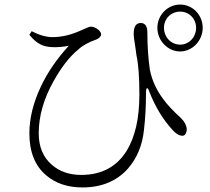

<svg xmlns="http://www.w3.org/2000/svg" viewBox="-20 -799 922 843"><path d="M342 24C426 24 493 -4 542 -59C581 -104 605 -160 612 -228C618 -278 621 -332 621 -390C621 -418 628 -420 637 -393C662 -330 695 -275 737 -229C752 -212 767 -203 781 -203C787 -203 792 -206 795 -212C798 -217 800 -224 800 -231C799 -248 791 -264 776 -279L773 -282C740 -312 715 -339 698 -362C667 -403 647 -447 638 -493C631 -541 627 -595 627 -656C627 -684 617 -698 598 -698C577 -698 567 -682 567 -650C567 -639 570 -618 575 -587C577 -572 578 -562 579 -557C588 -516 592 -459 592 -384C592 -279 573 -196 535 -135C491 -66 425 -31 337 -31C284 -31 241 -46 207 -76C169 -109 150 -155 150 -214C150 -289 172 -366 216 -444C249 -503 284 -549 323 -581C342 -599 369 -614 404 -626C417 -632 424 -640 424 -649C424 -662 400 -682 379 -682C374 -682 366 -679 355 -674C346 -670 337 -666 330 -663C289 -645 249 -636 210 -636C183 -636 152 -645 119 -662L109 -646C126 -625 143 -611 158 -604C171 -597 188 -593 209 -592C232 -591 256 -593 282 -598C229 -540 188 -480 159 -418C126 -348 109 -280 109 -213C109 -132 134 -70 183 -29C224 6 277 24 342 24ZM771 -779C716 -779 671 -733 671 -677C671 -620 717 -573 771 -573C824 -573 870 -620 870 -677C870 -733 826 -779 771 -779ZM771 -603C731 -603 700 -636 700 -677C700 -717 731 -748 771 -748C810 -748 841 -717 841 -677C841 -636 810 -603 771 -603Z"/></svg>

Font: AllPunType Light
Style: Regular
Weight: 300
Version: 1.0